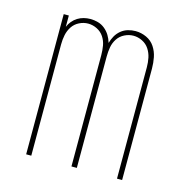

<svg xmlns="http://www.w3.org/2000/svg" viewBox="-84 -608 669 688"><g transform="rotate(15 250.0 -264.0)"><path d="M72 0V-520H91V-478Q96 -490 104 -499.5Q112 -509 122.5 -515.5Q133 -522 145 -525Q157 -528 169 -528Q184 -528 198 -524Q212 -520 223.5 -510.5Q235 -501 242.5 -488.5Q250 -476 254 -462Q258 -476 265 -488.5Q272 -501 283.5 -510.5Q295 -520 309 -524Q323 -528 337 -528Q358 -528 377.5 -519Q397 -510 408.5 -492.5Q420 -475 424 -454.5Q428 -434 428 -413V0H409V-413Q409 -431 405.5 -448Q402 -465 392.5 -479.5Q383 -494 367 -502Q351 -510 334 -510Q317 -510 301 -502Q285 -494 275.5 -479.5Q266 -465 263 -448Q260 -431 260 -413V0H240V-413Q240 -431 237 -448Q234 -465 224.5 -479.5Q215 -494 199 -502Q183 -510 166 -510Q149 -510 133 -502Q117 -494 107.5 -479.5Q98 -465 94.5 -448Q91 -431 91 -413V0Z"/></g></svg>

Font: Iosevka Term Curly Thin
Style: Regular
Weight: 100
Designer: Belleve Invis
Foundry: Belleve Invis
Version: Version 32.3.0